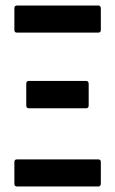

<svg xmlns="http://www.w3.org/2000/svg" viewBox="-20 -675 417 695"><path d="M41 -557Q32 -557 32 -567V-644Q32 -655 41 -655H336Q345 -655 345 -644V-567Q345 -557 336 -557ZM41 0Q32 0 32 -11V-88Q32 -98 41 -98H336Q345 -98 345 -88V-11Q345 0 336 0ZM84 -283Q75 -283 75 -294V-371Q75 -382 84 -382H292Q301 -382 301 -371V-294Q301 -283 292 -283Z"/></svg>

Font: Sofia Sans Extra Condensed
Style: Bold
Weight: 700
Designer: Botio Nikoltchev, Ani Petrova
Foundry: lettersoup
Version: Version 4.101